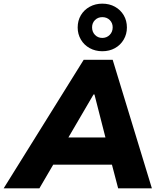

<svg xmlns="http://www.w3.org/2000/svg" viewBox="-69 -1033 883 1053"><path d="M-49 0 390 -705H549L764 0H579L530 -187L587 -130H181L255 -185L147 0ZM444 -515 285 -243 265 -279H551L519 -241L449 -515ZM492 -752Q454 -752 423 -769Q392 -786 374.5 -816Q357 -846 357 -882Q357 -920 374.5 -949.5Q392 -979 423 -996Q454 -1013 492 -1013Q531 -1013 561.5 -996Q592 -979 609.5 -949.5Q627 -920 627 -882Q627 -846 609.5 -816Q592 -786 561.5 -769Q531 -752 492 -752ZM492 -825Q516 -825 532.5 -841.5Q549 -858 549 -883Q549 -907 533 -923Q517 -939 492 -939Q468 -939 452 -923Q436 -907 436 -883Q436 -858 452 -841.5Q468 -825 492 -825Z"/></svg>

Font: Nunito Sans 9pt Black
Style: Italic
Weight: 900
Italic angle: -9°
Version: Version 3.101;gftools[0.9.27]